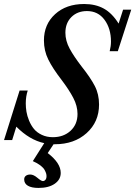

<svg xmlns="http://www.w3.org/2000/svg" viewBox="-51 -696 665 944"><path d="M218.8 13.2H212.4L183.6 56.6Q247.6 105.5 247.6 154.3Q247.6 187 218 207.5Q188.5 228 138.2 228Q104.5 228 86.2 217.3Q67.9 206.5 67.9 186Q67.9 174.8 75.9 168.5Q84 162.1 98.1 162.1Q113.8 162.1 132.8 178.2Q151.9 194.3 159.7 194.3Q167 194.3 172.4 188Q177.7 181.6 177.7 169.9Q177.7 164.1 176 157.5Q174.3 150.9 168.5 139.9Q162.6 128.9 147.7 117.4Q132.8 106 110.4 96.2L166.5 7.8Q94.2 -7.8 29.3 -73.2L8.8 -7.3H-31.2L45.4 -251H85.4Q75.7 -222.2 75.7 -187.5Q75.7 -167.5 79.1 -146.7Q82.5 -126 92 -102.8Q101.6 -79.6 116 -62Q130.4 -44.4 154.5 -33Q178.7 -21.5 209 -21.5Q261.7 -21.5 295.9 -53Q330.1 -84.5 330.1 -135.7Q330.1 -175.3 309.3 -214.8Q288.6 -254.4 252.4 -302.2Q207.5 -360.4 186.3 -403.6Q165 -446.8 165 -497.1Q165 -576.2 219.7 -626.2Q274.4 -676.3 362.8 -676.3Q418.9 -676.3 459.7 -653.6Q500.5 -630.9 532.2 -580.1L554.2 -648.4H594.2L528.3 -444.3H488.3Q494.6 -469.2 494.6 -491.7Q494.6 -555.7 462.9 -598.6Q431.2 -641.6 376.5 -641.6Q329.6 -641.6 300 -612.1Q270.5 -582.5 270.5 -535.2Q270.5 -495.6 291.5 -456.8Q312.5 -418 350.6 -368.7Q394 -314 415 -273.4Q436 -232.9 436 -182.1Q436 -96.7 375 -41.7Q314 13.2 218.8 13.2Z"/></svg>

Font: Elstob 10pt Medium
Style: Italic
Weight: 500
Italic angle: -20°
Designer: Peter S. Baker
Version: Version 1.015